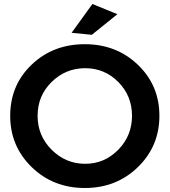

<svg xmlns="http://www.w3.org/2000/svg" viewBox="-20 -930 849 960"><path d="M442 -910 567 -859 439 -756 338 -766ZM404 -709Q562 -709 669.5 -606Q777 -503 777 -351Q777 -199 669.5 -94.5Q562 10 404 10Q246 10 138.5 -94.5Q31 -199 31 -351Q31 -504 138 -606.5Q245 -709 404 -709ZM406 -589Q308 -589 238 -520Q168 -451 168 -351Q168 -251 238.5 -181Q309 -111 406 -111Q502 -111 571 -181Q640 -251 640 -351Q640 -451 571.5 -520Q503 -589 406 -589Z"/></svg>

Font: Montserrat arm Medium
Style: Regular
Weight: 500
Designer: Julieta Ulanovsky
Foundry: Julieta Ulanovsky
Version: Version 6.000;PS 006.000;hotconv 1.0.88;makeotf.lib2.5.64775